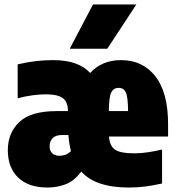

<svg xmlns="http://www.w3.org/2000/svg" viewBox="-20 -828 787 859"><path d="M192 11Q107.5 11 61.2 -33.5Q15 -78 15 -156Q15 -233.5 66.5 -282.2Q118 -331 234 -331H284Q283.5 -373.5 260 -389.8Q236.5 -406 185 -406Q158 -406 124.2 -401.5Q90.5 -397 59 -388V-540Q103.5 -550.5 142 -554.8Q180.5 -559 217 -559Q276.5 -559 317.2 -544.2Q358 -529.5 383.5 -501.5Q408 -529 442.8 -544Q477.5 -559 522 -559Q618 -559 675 -486.8Q732 -414.5 732 -272V-217H467.5Q471 -174.5 495 -158.2Q519 -142 580 -142Q611 -142 642.2 -146.8Q673.5 -151.5 705 -159V-7Q664.5 2 629.5 6.5Q594.5 11 557 11Q407 11 343.5 -60.5Q312.5 -18.5 274.2 -3.8Q236 11 192 11ZM511 -435Q488.5 -435 478 -415Q467.5 -395 467 -331H553Q552.5 -395 542.8 -415Q533 -435 511 -435ZM246 -131Q259.5 -131 272.2 -135.5Q285 -140 297.5 -152Q289 -184 286 -224H258Q229.5 -224 215.8 -210.2Q202 -196.5 202 -173Q202 -153 214 -142Q226 -131 246 -131ZM292 -610 396 -808H590L460 -610Z"/></svg>

Font: Encode Sans Cnd Black
Style: Regular
Weight: 900
Width: 3
Designer: Multiple Designers
Foundry: Impallari Type
Version: Version 3.002; ttfautohint (v1.8.3) -l 8 -r 50 -G 200 -x 14 